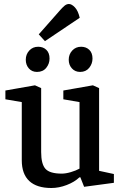

<svg xmlns="http://www.w3.org/2000/svg" viewBox="-20 -931 610 961"><path d="M237 10Q164 10 126.5 -25Q89 -60 89 -129V-420L7 -434V-478L155 -504L186 -490V-170Q186 -110 207.5 -86Q229 -62 289 -62Q309 -62 334.5 -69.5Q360 -77 378 -87V-420L297 -434V-478L445 -504L476 -490V-76L550 -60V-16L401 4L382 -44L377 -43Q353 -20 314 -5Q275 10 237 10ZM381 -571Q356 -571 340 -588.5Q324 -606 324 -632Q324 -659 341.5 -678Q359 -697 386 -697Q411 -697 427 -681.5Q443 -666 443 -638Q443 -612 426.5 -591.5Q410 -571 381 -571ZM165 -571Q140 -571 124.5 -588.5Q109 -606 109 -632Q109 -659 126.5 -678Q144 -697 171 -697Q196 -697 212 -681.5Q228 -666 228 -638Q228 -612 211.5 -591.5Q195 -571 165 -571ZM205 -725 174 -759 279 -878Q291 -892 302 -901.5Q313 -911 325 -911Q339 -911 355 -894Q371 -877 379 -842Z"/></svg>

Font: Faustina Medium
Style: Regular
Weight: 500
Designer: Alfonso Garcia
Foundry: http://www.omnibus-type.com
Version: Version 1.200